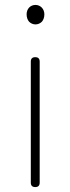

<svg xmlns="http://www.w3.org/2000/svg" viewBox="-20 -759 285 779"><path d="M105 -263V-18C105 -6 111 0 123 0C135 0 141 -6 141 -18V-263V-509C141 -521 135 -527 123 -527C111 -527 105 -521 105 -509ZM98 -671C105 -664 114 -660 124 -660C134 -660 143 -664 150 -671C156 -678 160 -688 160 -701C160 -723 144 -739 124 -739C103 -739 88 -723 88 -701C88 -688 92 -678 98 -671Z"/></svg>

Font: GenSenRounded2 TW EL
Style: Regular
Weight: 250
Version: Version 2.100;PS 2.1;hotconv 16.6.51;makeotf.lib2.5.65220 DE